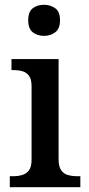

<svg xmlns="http://www.w3.org/2000/svg" viewBox="-20 -783 371 803"><path d="M21 0V-46H34Q55 -46 72.5 -51Q90 -56 101 -70.5Q112 -85 112 -114V-423Q112 -452 101 -466.5Q90 -481 72.5 -485.5Q55 -490 34 -490H28V-536H225V-117Q225 -87 235.5 -71.5Q246 -56 264 -51Q282 -46 304 -46H316V0ZM164 -633Q136 -633 117 -648Q98 -663 98 -698Q98 -734 117 -748.5Q136 -763 164 -763Q191 -763 211 -748.5Q231 -734 231 -698Q231 -663 211 -648Q191 -633 164 -633Z"/></svg>

Font: Noto Rashi Hebrew Medium
Style: Regular
Weight: 500
Version: Version 1.006